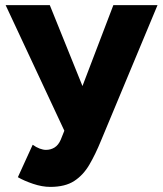

<svg xmlns="http://www.w3.org/2000/svg" viewBox="-20 -520 639 752"><path d="M177 212Q145 212 109.5 200Q74 188 50 174L108 47Q122 57 135.5 62Q149 67 160 67Q179 67 194 57.5Q209 48 218 27L232 -8L2 -500H175L303 -183L424 -500H597L376 30Q354 84 330 125Q306 166 270.5 189Q235 212 177 212Z"/></svg>

Font: Figtree ExtraBold
Style: Regular
Weight: 800
Designer: Erik Kennedy
Foundry: Erik Kennedy
Version: Version 2.002